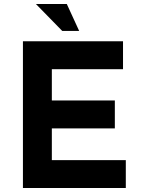

<svg xmlns="http://www.w3.org/2000/svg" viewBox="-20 -943 706 963"><path d="M95 -736H597V-596H240V-439H556V-299H240V-140H611V0H95ZM160 -923H315L377 -788H292Z"/></svg>

Font: Reem Kufi Ink
Style: Bold
Weight: 700
Designer: Khaled Hosny
Version: Version 1.002